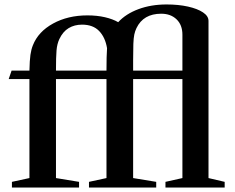

<svg xmlns="http://www.w3.org/2000/svg" viewBox="-20 -841 1052 861"><path d="M33.5 0V-25.5L112 -42.5V-486.5H19L32 -524.5H112Q113 -571 116.5 -595.2Q120 -619.5 127.5 -638Q151.5 -699 218 -735.5Q284.5 -772 372 -772Q415 -772 450.5 -763.8Q486 -755.5 510 -741.5Q544.5 -779 601 -800Q657.5 -821 727 -821Q780.5 -821 823 -811.5Q865.5 -802 890.2 -785.5Q915 -769 915 -747.5V-42.5L987.5 -25.5V0H722V-25.5L798 -42.5V-486.5H577V-42.5L680.5 -25.5V0H379V-25.5L457.5 -42.5V-486.5H231V-42.5L334.5 -25.5V0ZM577 -524.5H798V-685.5Q798 -729 771.8 -754.2Q745.5 -779.5 703 -779.5Q623 -779.5 592 -715Q585.5 -701.5 582.2 -686Q579 -670.5 578 -644Q577 -617.5 577 -570.5ZM231 -524.5H457.5Q457.5 -590 460 -625Q452 -673.5 424.5 -702Q397 -730.5 348 -730.5Q314 -730.5 288 -715Q262 -699.5 246 -665.5Q236 -644 233.5 -615.2Q231 -586.5 231 -524.5Z"/></svg>

Font: Libre Caslon Text Medium
Style: Regular
Weight: 500
Designer: Pablo Impallari, Rodrigo Fuenzalida, Katja Schimmel
Foundry: Pablo Impallari, Rodrigo Fuenzalida
Version: Version 2.000